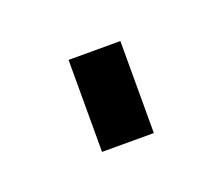

<svg xmlns="http://www.w3.org/2000/svg" viewBox="-38 -153 235 202"><g transform="rotate(-20 79.0 -51.5)"><path d="M108 -103V0H50V-103Z"/></g></svg>

Font: Pathway Extreme 28pt ExtraLight
Style: Regular
Weight: 250
Designer: Eduardo Rodriguez Tunni
Foundry: Eduardo Rodriguez Tunni
Version: Version 1.001;gftools[0.9.26]